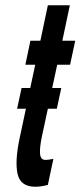

<svg xmlns="http://www.w3.org/2000/svg" viewBox="-20 -702 306 730"><path d="M114 8Q136 8 162 1L183 -98Q170 -95.5 164 -94.8Q158 -94 152.5 -94Q134 -94 132.2 -118Q130.5 -142 139.5 -184L162 -288.5H196L213 -367.5H178.5L197.5 -456H246.5L266 -547H217L245.5 -682H162L133.5 -547H95.5L76.5 -456H114L95 -367.5H62L45 -288.5H78.5L54.5 -176Q36 -88.5 47 -40.2Q58 8 114 8Z"/></svg>

Font: League Gothic SemiCondensed Italic
Style: Regular
Weight: 400
Width: 4
Designer: The League of Moveable Type
Version: Version 1.600; ttfautohint (v1.8.3)